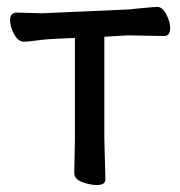

<svg xmlns="http://www.w3.org/2000/svg" viewBox="-20 -512 515 548"><path d="M256.8 16.1Q236.8 16.1 214.4 7.6Q191.9 -1 191.9 -18.1L193.8 -115.2V-403.8L131.8 -400.9Q108.9 -399.9 84.5 -396.5Q60.1 -393.1 47.9 -393.1Q32.2 -393.1 20.5 -414.1Q8.8 -435.1 8.8 -454.1Q8.8 -476.1 27.8 -476.1L100.1 -474.1L344.2 -484.9Q368.2 -486.8 392.6 -489.5Q417 -492.2 429.2 -492.2Q443.8 -492.2 454.8 -470.7Q465.8 -449.2 465.8 -432.1Q465.8 -409.2 448.2 -409.2L345.2 -411.1L277.8 -407.2V-115.2L280.8 0Q280.8 16.1 256.8 16.1Z"/></svg>

Font: LXGW WenKai Screen
Style: Regular
Weight: 400
Designer: LXGW / Fontworks Inc.
Foundry: LXGW / Fontworks Inc.
Version: Version 1.510;January 18,2025